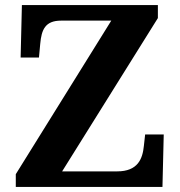

<svg xmlns="http://www.w3.org/2000/svg" viewBox="-20 -734 707 754"><path d="M42 0H618L623 -206H550L545 -161C540 -111 522 -61 440 -61H224L600 -663V-714H66L61 -508H133L138 -562C143 -617 157 -653 220 -653H417L42 -50Z"/></svg>

Font: Noto Serif Telugu
Style: Bold
Weight: 700
Designer: Jelle Bosma - Monotype Design Team
Foundry: Monotype Imaging Inc.
Version: Version 2.005